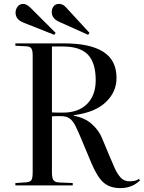

<svg xmlns="http://www.w3.org/2000/svg" viewBox="-20 -953 740 987"><path d="M599 14Q546 14 513.5 -13.5Q481 -41 450 -114L402 -229Q382 -278 368 -305.5Q354 -333 337.5 -344.5Q321 -356 292 -356Q279 -356 268 -356Q257 -356 247 -355V-65Q247 -39 254.5 -27.5Q262 -16 284 -15L354 -12V0H59V-12L117 -16Q136 -18 142 -28.5Q148 -39 148 -67V-668Q148 -693 141.5 -703.5Q135 -714 115 -715L59 -718V-730H310Q442 -730 510.5 -687Q579 -644 579 -552Q579 -480 523.5 -427.5Q468 -375 360 -361V-358Q417 -347 452.5 -315Q488 -283 504 -244L542 -153Q556 -119 569.5 -89Q583 -59 600.5 -40Q618 -21 645 -21Q660 -21 672 -23.5Q684 -26 694 -33L700 -26Q659 14 599 14ZM303 -374Q383 -374 427.5 -418.5Q472 -463 472 -540Q472 -631 431.5 -672.5Q391 -714 303 -714H247V-375Q266 -374 279.5 -374Q293 -374 303 -374ZM433 -774 286 -840Q246 -857 246 -891Q246 -908 255.5 -920.5Q265 -933 284 -933Q293 -933 302.5 -928.5Q312 -924 324 -910L440 -784ZM259 -774 100 -837Q60 -853 60 -888Q60 -905 70.5 -919Q81 -933 100 -933Q117 -933 140 -910L266 -784Z"/></svg>

Font: Display Regular
Style: Regular
Weight: 400
Designer: Latin by Veronika Burian and Jose Scaglione. Greek by Irene Vlachou. Cyrillic by Vera Evstafieva.
Foundry: TypeTogether
Version: Version 3.002